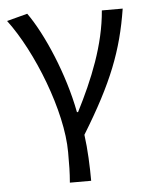

<svg xmlns="http://www.w3.org/2000/svg" viewBox="-54 -601 647 844"><g transform="rotate(-5 270.0 -179.0)"><path d="M220 199H314C314 137 311 60 302 -5C436 -223 489 -360 518 -543H426C414 -392 353 -244 283 -107H278C246 -277 166 -462 98 -557L7 -533C116 -389 224 -116 224 65C224 125 224 150 220 199Z"/></g></svg>

Font: Noto Sans T Chinese Regular
Style: Regular
Weight: 400
Designer: Ryoko NISHIZUKA (kana & ideographs); Paul D. Hunt (Latin, Greek & Cyrillic); Wenlong ZHANG (bopomofo); Sandoll Communica
Foundry: Adobe Systems Incorporated
Version: Version 1.000;PS 1;hotconv 1.0.78;makeotf.lib2.5.61930